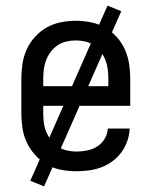

<svg xmlns="http://www.w3.org/2000/svg" viewBox="-20 -602 540 684"><path d="M252 8Q225 8 198 3Q171 -2 147.5 -15.5Q124 -29 105.5 -49.5Q87 -70 75.5 -94.5Q64 -119 60 -146Q56 -173 56 -200V-320Q56 -347 60 -374Q64 -401 75 -425.5Q86 -450 104.5 -470.5Q123 -491 146 -504Q169 -517 196 -522.5Q223 -528 250 -528Q277 -528 304 -522.5Q331 -517 354 -504Q377 -491 395.5 -470.5Q414 -450 425 -425.5Q436 -401 440 -374Q444 -347 444 -320V-225H134V-200Q134 -183 136 -166Q138 -149 144.5 -133Q151 -117 161.5 -103Q172 -89 186.5 -79.5Q201 -70 218 -66Q235 -62 252 -62Q271 -62 290.5 -66Q310 -70 326 -80Q342 -90 352.5 -107Q363 -124 364 -144H442Q441 -121 433.5 -99.5Q426 -78 412.5 -59.5Q399 -41 380.5 -27.5Q362 -14 341 -6Q320 2 297 5Q274 8 252 8ZM366 -295V-320Q366 -337 364 -354Q362 -371 356 -387Q350 -403 339.5 -417Q329 -431 315 -440.5Q301 -450 284 -454Q267 -458 250 -458Q233 -458 216 -454Q199 -450 185 -440.5Q171 -431 160.5 -417Q150 -403 144 -387Q138 -371 136 -354Q134 -337 134 -320V-295ZM137 62 88 42 363 -582 412 -562Z"/></svg>

Font: Iosevka www.saffi
Style: Regular
Weight: 400
Monospace: yes
Designer: Belleve Invis
Foundry: Belleve Invis
Version: Version 22.0.2; ttfautohint (v1.8.3)